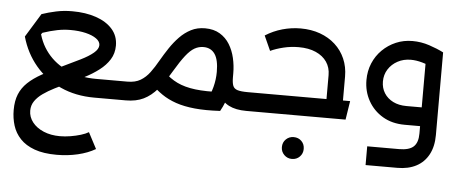

<svg xmlns="http://www.w3.org/2000/svg" viewBox="-56 -668 2794 1173"><g transform="rotate(5 1341.5 -81.5)"><path d="M325 368Q244 368 189 348Q134 328 101 293Q68 258 54 213Q40 168 40 118Q40 62 56.5 21.5Q73 -19 106.5 -51Q140 -83 192 -112Q244 -141 314 -174Q373 -202 421.5 -226Q470 -250 498.5 -274Q527 -298 527 -322Q527 -344 503 -361.5Q479 -379 437.5 -389Q396 -399 343 -399Q303 -399 262.5 -391Q222 -383 174 -367L134 -315L69 -335L158 -480Q199 -494 245.5 -504Q292 -514 344 -514Q427 -514 491 -492Q555 -470 591.5 -428.5Q628 -387 628 -328Q628 -280 604.5 -242.5Q581 -205 541.5 -175Q502 -145 454 -120.5Q406 -96 357 -73Q315 -54 276.5 -34.5Q238 -15 207.5 6.5Q177 28 159 54Q141 80 141 113Q141 152 166 184Q191 216 235 234.5Q279 253 335 253Q366 253 399.5 247.5Q433 242 462.5 233Q492 224 510 213L562 312Q516 339 454.5 353.5Q393 368 325 368ZM524 0Q409 0 316.5 -42Q224 -84 160.5 -159.5Q97 -235 69 -335L158 -394Q173 -309 223 -246Q273 -183 350.5 -149Q428 -115 524 -115H717V0ZM717 0V-115Q728 -115 732.5 -99.5Q737 -84 737 -58Q737 -32 732.5 -16Q728 0 717 0Z M1456 0Q1391 0 1349 -21.5Q1307 -43 1286.5 -87Q1266 -131 1266 -198V-222H1357V-198Q1357 -164 1364 -146Q1371 -128 1392.5 -121.5Q1414 -115 1456 -115H1497V0ZM717 0Q706 0 701.5 -16Q697 -32 697 -59Q697 -85 701.5 -100Q706 -115 717 -115ZM717 0V-115Q765 -115 797 -134Q829 -153 853.5 -186Q878 -219 901 -260Q924 -300 950 -339Q976 -378 1007 -410Q1038 -442 1076 -461.5Q1114 -481 1162 -481Q1215 -481 1252.5 -458.5Q1290 -436 1313 -398.5Q1336 -361 1346.5 -315Q1357 -269 1357 -222Q1357 -171 1343 -106.5Q1329 -42 1297 14L1209 -43Q1232 -83 1244 -129Q1256 -175 1256 -222Q1256 -296 1232 -331Q1208 -366 1162 -366Q1133 -366 1107.5 -351.5Q1082 -337 1054 -301.5Q1026 -266 988 -202Q948 -134 909.5 -89Q871 -44 825.5 -22Q780 0 717 0ZM1292 -101 1297 14Q1207 19 1141 12.5Q1075 6 1025.5 -11Q976 -28 937.5 -54.5Q899 -81 866 -115L939 -195Q976 -157 1022.5 -134.5Q1069 -112 1134.5 -104Q1200 -96 1292 -101ZM1497 0V-115Q1508 -115 1512.5 -99.5Q1517 -84 1517 -58Q1517 -32 1512.5 -16Q1508 0 1497 0Z M1938 0V-262Q1938 -308 1914.5 -342.5Q1891 -377 1847 -396.5Q1803 -416 1742 -416Q1694 -416 1648.5 -405Q1603 -394 1569 -378L1528 -469Q1577 -500 1632 -515.5Q1687 -531 1744 -531Q1809 -531 1863 -511.5Q1917 -492 1956.5 -456Q1996 -420 2017.5 -370.5Q2039 -321 2039 -262V0ZM1497 0V-115H2083L2065 0ZM1497 0Q1486 0 1481.5 -16Q1477 -32 1477 -59Q1477 -85 1481.5 -100Q1486 -115 1497 -115ZM1759 268Q1731 268 1711.5 248.5Q1692 229 1692 201Q1692 172 1711.5 153Q1731 134 1759 134Q1788 134 1807 153Q1826 172 1826 201Q1826 229 1807 248.5Q1788 268 1759 268Z M2211 266V151H2406Q2468 151 2495 126Q2522 101 2522 46V-461H2623V46Q2623 116 2596.5 165.5Q2570 215 2521.5 240.5Q2473 266 2406 266ZM2428 0Q2350 0 2292.5 -34Q2235 -68 2203 -125.5Q2171 -183 2171 -252Q2171 -308 2191 -355.5Q2211 -403 2247 -438.5Q2283 -474 2330 -494Q2377 -514 2431 -514Q2484 -514 2534 -497.5Q2584 -481 2623 -461L2578 -358Q2496 -399 2431 -399Q2386 -399 2350 -379.5Q2314 -360 2293 -327Q2272 -294 2272 -252Q2272 -212 2291.5 -181Q2311 -150 2346 -132.5Q2381 -115 2428 -115H2572V0Z"/></g></svg>

Font: Alexandria
Style: Regular
Weight: 400
Designer: Mohamed Gaber
Foundry: Kief Type Foundry
Version: Version 5.100